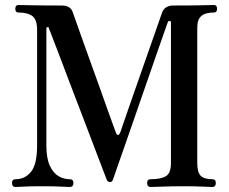

<svg xmlns="http://www.w3.org/2000/svg" viewBox="-20 -746 914 766"><path d="M42 0Q28 0 28 -16Q28 -31 42 -31Q80 -31 104 -61Q128 -91 128 -165V-627Q128 -668 109 -682Q90 -696 54 -696Q41 -696 41 -711Q41 -726 54 -726Q62 -726 107.5 -725Q153 -724 227 -724Q261 -724 270 -698Q272 -692 282 -664Q292 -636 307 -593.5Q322 -551 340 -501.5Q358 -452 375.5 -403Q393 -354 407.5 -313Q422 -272 431.5 -246.5Q441 -221 442 -218Q451 -195 461 -221Q463 -227 475 -262Q487 -297 505 -348.5Q523 -400 543 -457Q563 -514 581 -565.5Q599 -617 611.5 -652.5Q624 -688 626 -694Q631 -709 642.5 -716.5Q654 -724 670 -724Q743 -724 784.5 -725Q826 -726 833 -726Q846 -726 846 -711Q846 -696 833 -696Q799 -696 783 -682Q767 -668 767 -636V-95Q767 -59 780.5 -45Q794 -31 827 -31Q841 -31 841 -16Q841 0 827 0Q817 0 787.5 -1.5Q758 -3 712 -3Q667 -3 629.5 -1.5Q592 0 581 0Q567 0 567 -16Q567 -31 581 -31Q623 -31 642.5 -43.5Q662 -56 662 -95V-656Q662 -662 657 -662.5Q652 -663 650 -659Q649 -656 636.5 -621Q624 -586 605 -531Q586 -476 563 -410Q540 -344 517.5 -278.5Q495 -213 475.5 -158Q456 -103 444 -68Q432 -33 431 -30Q428 -23 425.5 -21.5Q423 -20 418 -20Q409 -20 406 -29Q405 -31 392 -65Q379 -99 358.5 -153Q338 -207 313.5 -271Q289 -335 264.5 -399Q240 -463 220 -516.5Q200 -570 187 -602.5Q174 -635 174 -636Q173 -639 169 -638Q165 -637 165 -633V-166Q165 -115 178.5 -85.5Q192 -56 213 -43.5Q234 -31 258 -31Q273 -31 273 -16Q273 0 258 0Q248 0 221.5 -1.5Q195 -3 150 -3Q98 -3 75.5 -1.5Q53 0 42 0Z"/></svg>

Font: Zen Old Mincho SemiBold
Style: Regular
Weight: 600
Version: Version 1.500